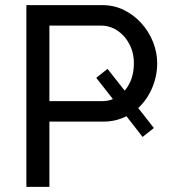

<svg xmlns="http://www.w3.org/2000/svg" viewBox="-20 -730 661 750"><path d="M83 0V-710H379Q426 -710 465 -690.5Q504 -671 533 -638.5Q562 -606 578 -565.5Q594 -525 594 -483Q594 -433 574.5 -387Q555 -341 520 -308L581 -230L537 -195L474 -276Q432 -255 385 -255H173V0ZM173 -335H380Q402 -335 421 -343L356 -426L400 -461L467 -376Q503 -418 503 -483Q503 -525 485 -558.5Q467 -592 438 -611Q409 -630 374 -630H173Z"/></svg>

Font: Raleway Medium
Style: Regular
Weight: 500
Designer: Matt McInerney, Pablo Impallari, Rodrigo Fuenzalida
Foundry: Matt McInerney, Pablo Impallari, Rodrigo Fuenzalida
Version: Version 4.026